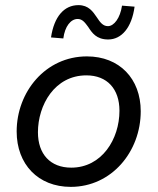

<svg xmlns="http://www.w3.org/2000/svg" viewBox="-20 -721 616 749"><path d="M256 8C415 8 529 -129 529 -287C529 -414 446 -501 319 -501C157 -501 45 -362 45 -208C45 -80 129 8 256 8ZM128 -205C128 -311 193 -427 317 -427C398 -427 446 -374 446 -289C446 -178 377 -67 258 -67C176 -67 128 -120 128 -205ZM179 -575 227 -571C233 -618 256 -647 283 -647C302 -647 312 -632 324 -616C339 -593 356 -567 402 -567C454 -567 494 -613 505 -695L456 -699C449 -651 425 -619 401 -619C381 -619 370 -635 358 -653C343 -675 326 -701 286 -701C230 -701 191 -656 179 -575Z"/></svg>

Font: HK Grotesk
Style: Italic
Weight: 400
Italic angle: -16°
Designer: Alfredo Marco Pradil
Foundry: Hanken Design Co.
Version: Version 3.001;FEAKit 1.0